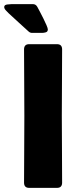

<svg xmlns="http://www.w3.org/2000/svg" viewBox="-60 -911 377 931"><path d="M56.6 -671.4Q56.6 -696.8 81.5 -696.8H216.3Q241.2 -696.8 241.2 -671.4Q241.2 -590.8 240.5 -510Q239.7 -429.2 239.7 -348.6Q239.7 -267.6 240.5 -186.8Q241.2 -106 241.2 -25.4Q241.2 0 216.3 0H81.5Q56.6 0 56.6 -25.4Q56.6 -106 57.4 -186.8Q58.1 -267.6 58.1 -348.6Q58.1 -429.2 57.4 -510Q56.6 -590.8 56.6 -671.4ZM95.7 -751.5Q85.9 -751.5 78.6 -758.3Q54.2 -780.3 30 -802.5Q5.9 -824.7 -18.6 -847.2Q-23.4 -852.1 -31.5 -860.6Q-39.6 -869.1 -39.6 -877Q-39.6 -887.7 -23.9 -889.4Q-8.3 -891.1 -2 -891.1H99.1Q113.8 -891.1 121.1 -877.4Q124.5 -871.1 132.8 -855.5Q141.1 -839.8 150.1 -821.8Q159.2 -803.7 165.5 -788.8Q171.9 -773.9 171.9 -768.6Q171.9 -757.3 162.4 -754.4Q152.8 -751.5 144 -751.5Z"/></svg>

Font: Belanosima SemiBold
Style: Regular
Weight: 600
Designer: The DocRepair Project, Santiago Orozco
Foundry: Google
Version: Version 2.000